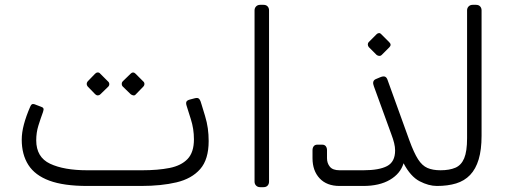

<svg xmlns="http://www.w3.org/2000/svg" viewBox="-20 -770 2119 795"><path d="M341 0Q244 0 184.5 -22Q125 -44 97.5 -87Q70 -130 70 -192Q70 -221 79 -255Q88 -289 105 -328Q108 -336 113 -338.5Q118 -341 129 -336L150 -328Q157 -326 159.5 -321.5Q162 -317 158 -306Q148 -279 139 -250Q130 -221 130 -189Q130 -119 187.5 -92Q245 -65 341 -65H569Q634 -65 682 -74.5Q730 -84 756.5 -111.5Q783 -139 783 -193Q783 -237 770 -277L753 -331Q749 -343 752 -349Q755 -355 767 -358L786 -363Q800 -367 805.5 -359.5Q811 -352 815 -336L829 -290Q837 -264 840.5 -238.5Q844 -213 844 -186Q844 -110 809 -70Q774 -30 711 -15Q648 0 564 0ZM395 -379Q391 -375 385 -375Q379 -375 374 -380L343 -412Q339 -417 339 -422.5Q339 -428 343 -433L374 -465Q379 -470 385 -470Q391 -470 395 -465L427 -433Q432 -429 432.5 -422.5Q433 -416 428 -411ZM542 -379Q538 -374 532 -375Q526 -376 521 -380L488 -412Q484 -416 484 -422.5Q484 -429 488 -433L521 -465Q526 -470 531 -470Q536 -470 541 -465L573 -433Q578 -429 578 -422.5Q578 -416 573 -411Z M1057 5Q1047 5 1040.5 -1.5Q1034 -8 1034 -18V-727Q1034 -737 1040.5 -743.5Q1047 -750 1057 -750H1071Q1082 -750 1088 -743.5Q1094 -737 1094 -727V-18Q1094 -8 1088 -1.5Q1082 5 1071 5Z M1386 0Q1333 0 1303.5 -31.5Q1274 -63 1274 -115V-148Q1274 -158 1279 -164.5Q1284 -171 1294 -171H1314Q1324 -171 1329 -164.5Q1334 -158 1334 -148V-115Q1334 -94 1346 -79.5Q1358 -65 1386 -65H1485Q1550 -65 1583 -82.5Q1616 -100 1616 -147Q1616 -161 1612 -177.5Q1608 -194 1600 -215L1528 -413Q1524 -423 1525.5 -430.5Q1527 -438 1535 -442L1554 -450Q1566 -455 1573 -453Q1580 -451 1584 -441L1675 -189Q1694 -137 1711 -110.5Q1728 -84 1750 -74.5Q1772 -65 1804 -65Q1819 -65 1819 -50V-30Q1819 0 1789 0Q1755 0 1717.5 -19.5Q1680 -39 1651 -94Q1638 -51 1594.5 -25.5Q1551 0 1484 0ZM1560 -542Q1556 -538 1550 -538.5Q1544 -539 1539 -543L1507 -575Q1503 -580 1503 -586Q1503 -592 1507 -596L1539 -628Q1544 -633 1549.5 -633Q1555 -633 1559 -628L1591 -596Q1603 -585 1592 -574Z M1789 0Q1774 0 1774 -15V-35Q1774 -65 1804 -65Q1841 -65 1865.5 -75.5Q1890 -86 1902 -114.5Q1914 -143 1914 -198V-727Q1914 -737 1920.5 -743.5Q1927 -750 1937 -750H1951Q1962 -750 1968 -743.5Q1974 -737 1974 -727V-208Q1974 -150 1962 -110Q1950 -70 1926.5 -45.5Q1903 -21 1868.5 -10.5Q1834 0 1789 0Z"/></svg>

Font: Rubik Light
Style: Regular
Weight: 300
Designer: Hubert and Fischer
Foundry: Hubert and Fischer
Version: Version 2.300;gftools[0.9.30]